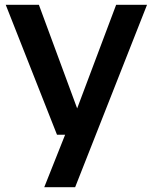

<svg xmlns="http://www.w3.org/2000/svg" viewBox="-20 -565 641 805"><path d="M219 0 4 -545H143L303.5 -110.5L467 -545H596.5L295 220H165.5L253 0Z"/></svg>

Font: Encode Sans Semi Expanded SemiBold
Style: Regular
Weight: 600
Width: 6
Designer: Multiple Designers
Foundry: Impallari Type
Version: Version 3.000; ttfautohint (v1.8.3) -l 8 -r 50 -G 200 -x 14 